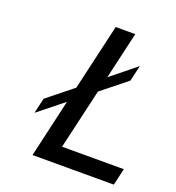

<svg xmlns="http://www.w3.org/2000/svg" viewBox="-131 -827 853 932"><g transform="rotate(20 295.0 -361.0)"><path d="M141 0 210 -300 80 -196 98 -275 229 -380 308 -722H409L353 -479L483 -584L464 -502L334 -398L262 -87H581L561 0Z"/></g></svg>

Font: Perun
Style: Italic
Weight: 400
Italic angle: -12°
Foundry: Copyright (c) Stefan Peev, Context Ltd, 2016
Version: Version 1.027